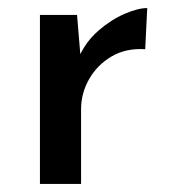

<svg xmlns="http://www.w3.org/2000/svg" viewBox="-20 -456 423 476"><path d="M171 -419 181 -299 176 -315Q193 -353 224 -380Q255 -407 288.5 -421.5Q322 -436 345 -436L340 -334Q292 -337 256.5 -316Q221 -295 201 -260Q181 -225 181 -185V0H79V-419Z"/></svg>

Font: Josefin Sans Thin Medium
Style: Regular
Weight: 500
Version: Version 2.000